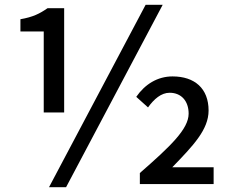

<svg xmlns="http://www.w3.org/2000/svg" viewBox="-20 -768 962 799"><path d="M657 -748H586L184 11H255ZM65 -688V-637H162V-300H247V-734H178C145 -711 117 -697 65 -688ZM562 -48V-2H869V-72H697C783 -161 848 -228 848 -308C848 -400 790 -450 698 -450C635 -450 583 -417 547 -365L596 -321C621 -356 651 -382 686 -382C734 -382 765 -348 765 -295C765 -231 689 -159 562 -48Z"/></svg>

Font: Bithumb Trading Sans Medium
Style: Regular
Weight: 500
Designer: Ham Hyungwon
Foundry: Bithumb
Version: Version 1.200;FEAKit 1.0